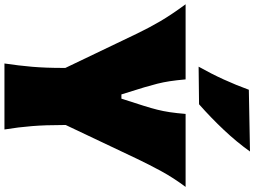

<svg xmlns="http://www.w3.org/2000/svg" viewBox="-172 -1008 1172 885"><g transform="rotate(90 414.5 -566.0)"><path d="M265.1 0Q274.9 -65.4 280.3 -127.7Q285.6 -189.9 285.6 -269.5V-280.8L127 -611.8Q100.1 -667.5 70.1 -718.8Q40 -770 -7.8 -835H338.4Q342.3 -792 346.9 -761.7Q351.6 -731.4 358.4 -704.6Q365.2 -677.7 375 -644.5L407.7 -539.1H427.2L460.4 -642.6Q471.2 -676.8 478 -704.1Q484.9 -731.4 489.5 -762Q494.1 -792.5 497.6 -835H834Q792 -778.8 761.2 -722.2Q730.5 -665.5 705.1 -612.3L548.8 -282.7V-269.5Q548.8 -189.9 553.7 -127.7Q558.6 -65.4 569.3 0ZM279.8 -895Q312.5 -953.1 338.9 -1011Q365.2 -1068.8 386.2 -1126.5L670.9 -1131.8Q627.4 -1070.8 571.5 -1011.5Q515.6 -952.1 453.1 -897Z"/></g></svg>

Font: Pinar-DS3-FD Black
Style: Regular
Weight: 900
Designer: Amin Abedi
Version: Version 3.000